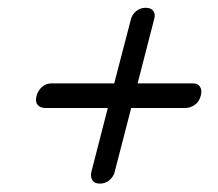

<svg xmlns="http://www.w3.org/2000/svg" viewBox="-20 -580 544 480"><path d="M229.5 -121Q216 -121 210.8 -129.8Q205.5 -138.5 208.5 -150.5L249.5 -310H94Q80.5 -310 74 -318Q67.5 -326 71.5 -341Q75.5 -355 85.8 -363.2Q96 -371.5 107.5 -371.5H265.5L307.5 -532.5Q310.5 -544 320.5 -552.2Q330.5 -560.5 344 -560.5Q358 -560.5 363.5 -552.2Q369 -544 365.5 -532.5L324 -371.5H463.5Q474.5 -371.5 480 -363.2Q485.5 -355 482 -341Q478.5 -326 467 -318Q455.5 -310 443.5 -310H308L266.5 -149.5Q263.5 -138 253.5 -129.5Q243.5 -121 229.5 -121Z"/></svg>

Font: Fraunces 144pt SuperSoft
Style: Italic
Weight: 400
Italic angle: -16°
Version: Version 1.000;[b76b70a41]